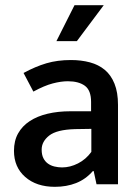

<svg xmlns="http://www.w3.org/2000/svg" viewBox="-20 -712 535 742"><path d="M71 -430Q117 -455 159.5 -467.5Q202 -480 254 -480Q294 -480 327.5 -471Q361 -462 385 -442Q409 -422 422.5 -388.5Q436 -355 436 -307V0H353L342 -51H339Q311 -19 274 -4.5Q237 10 192 10Q121 10 77.5 -28Q34 -66 34 -129Q34 -168 50 -196.5Q66 -225 95 -244Q124 -263 164 -272.5Q204 -282 252 -282H332V-318Q332 -363 308 -380.5Q284 -398 242 -398Q216 -398 183.5 -389.5Q151 -381 109 -358ZM333 -214 270 -213Q199 -211 170 -188Q141 -165 141 -134Q141 -114 147.5 -101Q154 -88 165 -80Q176 -72 190.5 -68.5Q205 -65 220 -65Q251 -65 281.5 -80.5Q312 -96 333 -125ZM277 -553H198L268 -692H381Z"/></svg>

Font: Mukta Malar Medium
Style: Regular
Weight: 500
Designer: Aadarsh Rajan, Girish Dalvi, Yashodeep Gholap
Foundry: Ek Type
Version: Version 2.538;PS 1.000;hotconv 16.6.51;makeotf.lib2.5.65220;